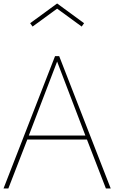

<svg xmlns="http://www.w3.org/2000/svg" viewBox="-20 -1068 647 1088"><path d="M0 0 292 -750H315.4L607.4 0H580.1L472.7 -277.3H134.8L27.3 0ZM143.1 -299.8H463.9L303.7 -719.2ZM150.9 -936.5 303.7 -1048.3 456.5 -936.5 442.9 -917.5 303.7 -1019 164.6 -917.5Z"/></svg>

Font: Spartan MB Thin
Style: Regular
Weight: 100
Designer: Matt Bailey, Mirko Velimirovic
Foundry: Matt Bailey
Version: Version 1.005